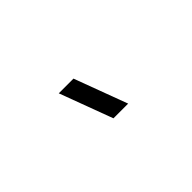

<svg xmlns="http://www.w3.org/2000/svg" viewBox="-10 -1127 494 494"><g transform="rotate(-45 237.0 -879.5)"><path d="M282 -807.5 228 -952.5H174.5L228.5 -807.5Z"/></g></svg>

Font: Vela Sans Light
Style: Regular
Weight: 300
Designer: Principal design: Mikhail Sharanda - project Manrope.
Design modification: Ravid Balaliev
Foundry: Mikhail Sharanda
Version: Version 1.001